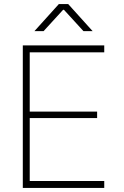

<svg xmlns="http://www.w3.org/2000/svg" viewBox="-20 -923 611 943"><path d="M126 -666V-375H457V-343H126V-34H492V0H92V-700H492V-666ZM269 -903H315L435 -770H390L294 -875H290L194 -770H149Z"/></svg>

Font: Be Vietnam Thin
Style: Regular
Weight: 100
Designer: Gabriel Lam
Foundry: TypeRant
Version: Version 4.000